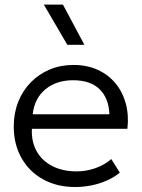

<svg xmlns="http://www.w3.org/2000/svg" viewBox="-20 -774 598 810"><path d="M297.5 15Q221 15 162.5 -17Q104 -49 71 -106.8Q38 -164.5 38 -241Q38 -296.5 56.8 -344Q75.5 -391.5 109.8 -426.5Q144 -461.5 189.8 -480.8Q235.5 -500 289.5 -500Q347 -500 392 -479.5Q437 -459 467.2 -422.5Q497.5 -386 510.8 -336.8Q524 -287.5 517.5 -230.5H114.5Q112 -176.5 134.5 -136.2Q157 -96 200.5 -73.5Q244 -51 304 -51Q343.5 -51 382.2 -64.5Q421 -78 449.5 -103L485.5 -45.5Q461 -25.5 429.2 -11.8Q397.5 2 363.8 8.5Q330 15 297.5 15ZM118 -292H441.5Q439 -359.5 400.2 -397.5Q361.5 -435.5 288.5 -435.5Q218 -435.5 171.8 -397.5Q125.5 -359.5 118 -292ZM264 -585 165 -754.5H245.5L336 -585Z"/></svg>

Font: Geologica Roman ExtraLight
Style: Regular
Weight: 250
Designer: Sindre Bremnes, Frode Helland
Foundry: Monokrom Skriftforlag AS
Version: Version 1.010;gftools[0.9.28]